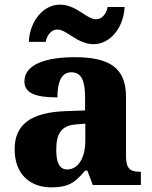

<svg xmlns="http://www.w3.org/2000/svg" viewBox="-20 -796 654 826"><path d="M383 -606C454 -606 512 -677 516 -766H443C439 -739 419 -713 394 -713C352 -713 309 -776 238 -776C166 -776 108 -705 104 -616H177C181 -643 200 -669 226 -669C269 -669 311 -606 383 -606ZM200 10C273 10 302 -9 346 -62H356L379 0H586V-57H582C537 -57 522 -73 522 -128V-381C522 -506 448 -550 301 -550C183 -550 85 -521 85 -446C85 -396 131 -377 227 -377C227 -447 246 -485 287 -485C331 -485 346 -448 346 -375V-321L265 -318C116 -313 43 -263 43 -154C43 -43 113 10 200 10ZM269 -67C236 -67 222 -96 222 -151C222 -221 243 -257 310 -261L347 -264V-191C347 -116 316 -67 269 -67Z"/></svg>

Font: Noto Serif Gurmukhi ExtraBold
Style: Regular
Weight: 800
Designer: Vaibhav Singh and the Monotype Design Team
Foundry: Monotype Imaging Inc.
Version: Version 2.004